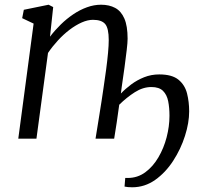

<svg xmlns="http://www.w3.org/2000/svg" viewBox="-20 -588 846 814"><path d="M192 -432.5Q212.5 -459.5 237.5 -484Q262.5 -508.5 290.8 -527.5Q319 -546.5 348.8 -557.2Q378.5 -568 408.5 -568Q443 -568 468.2 -554.5Q493.5 -541 507.2 -509.5Q521 -478 521 -424Q521 -407.5 517.2 -375.8Q513.5 -344 508 -303.2Q502.5 -262.5 496 -219L492.5 -191.5Q511.5 -211.5 536.2 -230Q561 -248.5 591 -260.5Q621 -272.5 655 -272.5Q709.5 -272.5 736.8 -250Q764 -227.5 773 -191.8Q782 -156 782 -116Q782 -67.5 764.2 -11.8Q746.5 44 714.2 93.8Q682 143.5 637.8 174.8Q593.5 206 540.5 206Q530.5 206 522.2 205.2Q514 204.5 508 203L511 166.5Q513.5 166.5 516 166.5Q518.5 166.5 521.5 166.5Q563 166.5 595.8 142.5Q628.5 118.5 651.5 79.2Q674.5 40 686.5 -6.2Q698.5 -52.5 698.5 -97Q698.5 -131.5 693 -159Q687.5 -186.5 671 -202.8Q654.5 -219 622 -219Q586 -219 551.5 -197Q517 -175 485.5 -144Q480.5 -106.5 474.8 -68.5Q469 -30.5 464 0H385Q388.5 -21.5 392.8 -48.2Q397 -75 401.8 -104.2Q406.5 -133.5 411 -162.2Q415.5 -191 419 -216Q425 -255.5 430 -293.2Q435 -331 438 -363.5Q441 -396 441 -418Q441 -468 426 -486Q411 -504 374 -504Q352 -504 326.5 -492.8Q301 -481.5 275.2 -462Q249.5 -442.5 226 -417Q202.5 -391.5 183.5 -363.5L134.5 0H57.5L122.5 -488L74 -511L81 -546.5L186 -568L205.5 -558Z"/></svg>

Font: Merriweather Light
Style: Italic
Weight: 300
Italic angle: -7.8°
Designer: Eben Sorkin
Foundry: Eben Sorkin
Version: Version 2.101